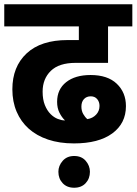

<svg xmlns="http://www.w3.org/2000/svg" viewBox="-30 -662 641 901"><path d="M317 11Q249 11 195.5 -7Q142 -25 105 -58Q68 -91 48 -138Q28 -185 28 -243Q28 -349 95 -411.5Q162 -474 287 -474H340V-538H-10V-642H591V-538H477V-367H325Q247 -367 208.5 -329.5Q170 -292 170 -232Q170 -195 180.5 -169Q191 -143 207 -127Q223 -111 241 -104Q259 -97 273 -97H275Q260 -111 249 -133Q238 -155 238 -184Q238 -243 280.5 -276.5Q323 -310 395 -310Q475 -310 518 -269Q561 -228 561 -164Q561 -83 497 -36Q433 11 317 11ZM244 144Q244 116 264 93Q284 70 318 70Q353 70 372.5 93Q392 116 392 144Q392 176 372 197.5Q352 219 318 219Q284 219 264 197.5Q244 176 244 144ZM352 -162Q352 -142 360.5 -127Q369 -112 380 -103Q405 -107 421 -124Q437 -141 437 -165Q437 -184 426 -197Q415 -210 396 -210Q376 -210 364 -197Q352 -184 352 -162Z"/></svg>

Font: Ek Mukta ExtraBold
Style: Regular
Weight: 800
Designer: Girish Dalvi and Yashodeep Gholap
Foundry: Ek Type
Version: Version 2.538;PS 1.002;hotconv 16.6.51;makeotf.lib2.5.65220;